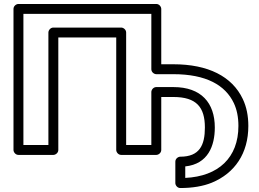

<svg xmlns="http://www.w3.org/2000/svg" viewBox="-20 -756 1305 968"><path d="M914 141V83C1029 71 1063 -21 1063 -113C1063 -237 995 -317 854 -317H768C753 -317 743 -303 743 -292V-25H616V-592C616 -607 602 -617 591 -617H249C234 -617 224 -603 224 -592V-25H98V-686H743V-407C743 -392 757 -382 768 -382H854C1019 -382 1116 -327 1159 -236C1174 -204 1182 -166 1182 -121C1182 39 1081 133 914 141ZM1013 -113C1013 -24 986 34 889 34C878 34 864 44 864 59V167C864 178 874 192 889 192C950 192 1004 183 1048 165C1164 117 1232 17 1232 -121C1232 -172 1223 -217 1204 -257C1150 -371 1029 -432 854 -432H793V-711C793 -722 783 -736 768 -736H73C62 -736 48 -726 48 -711V0C48 11 58 25 73 25H249C260 25 274 15 274 0V-567H566V0C566 11 576 25 591 25H768C779 25 793 15 793 0V-267H854C971 -267 1013 -215 1013 -113Z"/></svg>

Font: Asimov
Style: XWidOu
Weight: 500
Designer: Google
Version: Version 2.000980; 2014